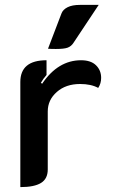

<svg xmlns="http://www.w3.org/2000/svg" viewBox="-20 -755 463 784"><path d="M175 -300V-63Q175 -25 147.5 -8Q120 9 63 9V-420Q63 -509 170 -509V-449Q156 -433 147 -417L152 -413Q217 -509 311 -509Q351 -509 372 -488.5Q393 -468 393 -437Q393 -414 381 -396Q352 -412 307 -412Q249 -412 212 -379.5Q175 -347 175 -300ZM231 -700Q237 -716 256 -725.5Q275 -735 306 -735H383L280 -580Q271 -566 256.5 -560.5Q242 -555 208 -555Q188 -555 176 -556Z"/></svg>

Font: K2D SemiBold
Style: Regular
Weight: 600
Designer: Katatrad Aksorn Co.,Ltd.
Foundry: Cadson Demak Co.,Ltd.
Version: Version 1.000; ttfautohint (v1.6)